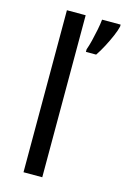

<svg xmlns="http://www.w3.org/2000/svg" viewBox="-117 -815 571 870"><g transform="rotate(15 168.5 -380.0)"><path d="M173 0H85V-760H173ZM337 -751Q333 -733 321.5 -706Q310 -679 295 -650.5Q280 -622 265 -600H217V-612Q224 -631 230.5 -657.5Q237 -684 242.5 -711.5Q248 -739 250 -760H337Z"/></g></svg>

Font: Noto Sans Tifinagh Hawad
Style: Regular
Weight: 400
Designer: JamraPatel
Foundry: JamraPatel LLC
Version: Version 2.006; ttfautohint (v1.8.4.7-5d5b)